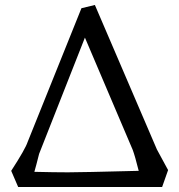

<svg xmlns="http://www.w3.org/2000/svg" viewBox="-20 -736 720 771"><path d="M631 15H53L25 -50Q82 -138 91 -166L307 -703L361 -716Q601 -158 610 -136L655 -53ZM118 -46Q200 -44 252.5 -44Q305 -44 537 -50Q522 -110 513 -134L321 -585L137 -118Q125 -70 118 -46Z"/></svg>

Font: Andada SC
Style: Regular
Weight: 400
Designer: Carolina Giovagnoli
Foundry: Carolina Giovagnoli
Version: Version 1.003